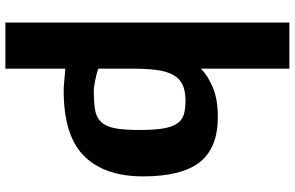

<svg xmlns="http://www.w3.org/2000/svg" viewBox="-206 -642 1068 695"><g transform="rotate(90 327.5 -294.0)"><path d="M61 -808H228V-488Q255 -514 297.5 -531.5Q340 -549 403 -549Q515 -549 566.5 -483.5Q618 -418 618 -279Q618 -139 544.5 -65Q471 9 307 9Q297 9 273.5 7Q250 5 228 3V220H61ZM307 -100Q349 -100 376.5 -104.5Q404 -109 420.5 -126Q437 -143 443.5 -175.5Q450 -208 450 -264Q450 -318 444.5 -351Q439 -384 426.5 -402Q414 -420 393.5 -426Q373 -432 344 -432Q308 -432 285.5 -421Q263 -410 250 -386Q237 -362 232.5 -325.5Q228 -289 228 -238V-116Q253 -108 276 -104Q299 -100 307 -100Z"/></g></svg>

Font: Encode Sans Normal
Style: Bold
Weight: 700
Designer: Pablo Impallari, Andres Torresi
Foundry: Pablo Impallari, Andres Torresi
Version: Version 1.000; ttfautohint (v1.00) -l 8 -r 50 -G 200 -x 14 -